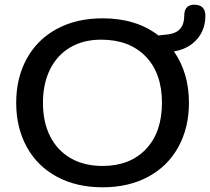

<svg xmlns="http://www.w3.org/2000/svg" viewBox="-20 -788 895 818"><path d="M721 -569Q785 -477 785 -350Q785 -244 740 -162Q695 -80 611.5 -35Q528 10 417 10Q306 10 222.5 -35Q139 -80 94 -162Q49 -244 49 -350Q49 -456 94 -538Q139 -620 222.5 -665Q306 -710 417 -710Q560 -710 655 -637H656L700 -642Q765 -652 765 -721Q765 -768 808 -768Q831 -768 843 -756Q855 -744 855 -721Q855 -661 818.5 -620Q782 -579 721 -569ZM670 -350Q670 -476 600.5 -547.5Q531 -619 411 -619Q335 -619 279 -586Q223 -553 193 -492Q163 -431 163 -350Q163 -267 194 -206.5Q225 -146 282 -113.5Q339 -81 417 -81Q534 -81 602 -153Q670 -225 670 -350Z"/></svg>

Font: Kodchasan SemiBold
Style: Regular
Weight: 600
Version: Version 1.000; ttfautohint (v1.6)